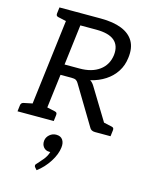

<svg xmlns="http://www.w3.org/2000/svg" viewBox="-149 -810 966 1238"><g transform="rotate(15 333.5 -191.0)"><path d="M74 0 162 -717H366Q450 -717 506 -694.5Q562 -672 587 -628Q612 -584 603 -518Q597 -466 570.5 -425Q544 -384 501 -356Q458 -328 403 -315Q411 -310 418 -302.5Q425 -295 431 -285L605 0H519Q492 0 482 -21L328 -277Q321 -289 311.5 -294Q302 -299 282 -299H209L172 0ZM217 -370H318Q399 -370 449.5 -407Q500 -444 509 -511Q516 -575 478 -607.5Q440 -640 356 -640H250ZM521 0 484 -91 541 -78ZM2 0 7 -41Q8 -50 12.5 -55Q17 -60 25 -62L102 -78L104 0ZM192 -717 171 -639 98 -655Q90 -657 87 -662Q84 -667 85 -676L90 -717ZM142 0 162 -78 235 -62Q244 -60 247 -55Q250 -50 249 -41L244 0ZM521 0 541 -78 614 -62Q623 -60 626 -55Q629 -50 628 -41L623 0ZM219 335 206 320Q203 317 202 313.5Q201 310 201 306Q202 300 210 293Q223 279 244.5 253.5Q266 228 274 199Q273 199 271 199Q269 199 267 199Q243 199 228.5 181.5Q214 164 217 137Q220 114 239 97.5Q258 81 283 81Q313 81 326.5 101Q340 121 336 152Q331 198 298.5 249Q266 300 219 335Z"/></g></svg>

Font: Aleo
Style: Italic
Weight: 400
Italic angle: -7°
Designer: Alessio Laiso
Foundry: Alessio Laiso
Version: Version 2.001;gftools[0.9.29]